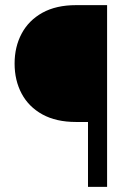

<svg xmlns="http://www.w3.org/2000/svg" viewBox="-20 -731 522 751"><path d="M398.9 0H324.2V-253.9H277.3Q199.7 -253.9 146 -283.4Q92.3 -313 64.7 -364.7Q37.1 -416.5 37.1 -482.4Q37.1 -547.9 64.7 -599.6Q92.3 -651.4 146 -681.2Q199.7 -710.9 277.3 -710.9H398.9Z"/></svg>

Font: Vazirmatn UI FD Light
Style: Regular
Weight: 300
Designer: Saber Rastikerdar
Foundry: Saber Rastikerdar
Version: Version 33.003